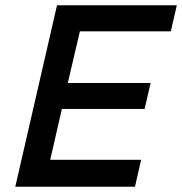

<svg xmlns="http://www.w3.org/2000/svg" viewBox="-20 -710 692 730"><path d="M38.1 0 196.8 -689.9H652.3L629.4 -590.8H283.7L237.8 -394.5H552.7L529.8 -295.9H215.3L170.9 -102.5H516.6L493.2 0Z"/></svg>

Font: Acari Sans SemiBold
Style: Italic
Weight: 600
Italic angle: -13°
Designer: Alfredo Marco Pradil and Stefan Peev
Foundry: Hanken Design Co.
Version: Version 1.045;January 11, 2019;FontCreator 11.5.0.2425 64-bi